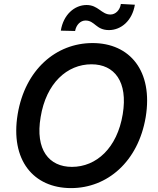

<svg xmlns="http://www.w3.org/2000/svg" viewBox="-20 -959 812 989"><path d="M730.5 -355.8C769.5 -593.4 648.8 -737.2 456.7 -737.2C269.2 -737.2 109.4 -600.9 71 -370.7C32 -133.5 152.7 9.9 346.2 9.9C532 9.9 691.8 -125.7 730.5 -355.8ZM189.3 -355.8C217.7 -530.5 325.3 -627.8 451.3 -627.8C569.6 -627.8 639.9 -538.4 612.2 -370.7C583.5 -196 475.9 -99.4 350.5 -99.4C232.6 -99.4 160.5 -187.5 189.3 -355.8ZM293.3 -801.1 366.8 -799.4C372.5 -831 394.5 -853.3 420.5 -853.3C469.1 -853.3 473.7 -804 541.5 -804C604.4 -804.3 661.2 -852.6 674.7 -934.7L602.6 -938.6C598 -907.3 575.6 -884.2 548.7 -884.2C502.8 -884.2 486.2 -933.2 426.1 -933.2C363.3 -933.2 306.1 -882.8 293.3 -801.1Z"/></svg>

Font: Magic Ui Pro Semi Bold
Style: Italic
Weight: 600
Italic angle: -9.39999°
Designer: Stefan Endress, Andreas Faust
Version: Version 1.000;FEAKit 1.0